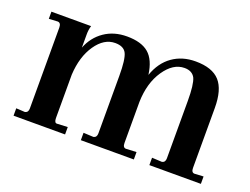

<svg xmlns="http://www.w3.org/2000/svg" viewBox="-75 -582 955 732"><g transform="rotate(20 402.0 -216.0)"><path d="M28 0V-30L64 -28Q77 -31 77 -47V-375Q77 -394 64 -395L28 -393V-422H189Q184 -405 184 -388V-333Q202 -379 240.5 -405.5Q279 -432 332 -432Q390 -432 420 -406.5Q450 -381 458 -322Q477 -376 516.5 -404Q556 -432 610 -432Q678 -432 708.5 -398Q739 -364 739 -290V-47Q739 -28 752 -28L788 -30V0H579V-30L620 -28Q633 -31 633 -47V-280Q633 -347 622 -371Q610 -394 579 -394Q533 -394 498 -342.5Q463 -291 461 -214V-47Q461 -28 474 -28L516 -30V0H301V-30L342 -28Q355 -31 355 -47V-281Q355 -347 344 -370Q333 -393 298 -393Q253 -393 220 -345Q187 -297 183 -223V-47Q183 -37 186 -32Q189 -27 196 -28L237 -30V0Z"/></g></svg>

Font: UnnaMedium
Style: Regular
Weight: 500
Designer: Jorge de Buen Unna
Foundry: Omnibus-Type
Version: Version 2.008;hotconv 1.0.109;makeotfexe 2.5.65596